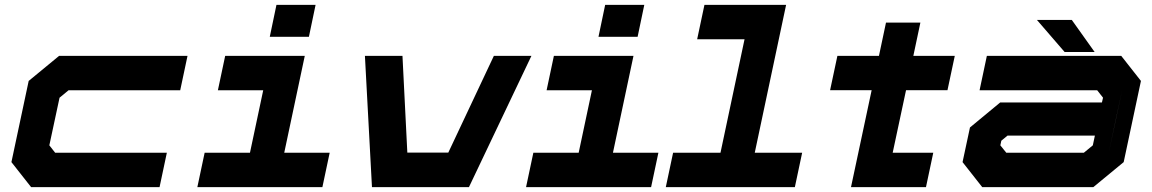

<svg xmlns="http://www.w3.org/2000/svg" viewBox="-20 -770 4742 790"><path d="M108 0 27 -103 98 -437 223 -540H751.5L721.5 -398.5H262L225 -368L183 -172L207 -141.5H666.5L636.5 0Z M1090 -618.5 1117.5 -750H1278.5L1251 -618.5ZM792 0 822 -141.5H1008.5L1063 -398.5H876.5L906.5 -540H1234L1149.5 -141.5H1336.5L1306.5 0Z M1510.5 0 1481.5 -540H1636L1656 -142H1824.5L2012 -540H2166.5L1909.5 0Z M2442.5 -618.5 2470 -750H2631L2603.5 -618.5ZM2144.5 0 2174.5 -141.5H2361L2415.5 -398.5H2229L2259 -540H2586.5L2502 -141.5H2689L2659 0Z M2719.5 0 2749.5 -141.5H2944.5L3043.5 -608.5H2848.5L2878.5 -750H3214.5L3085.5 -141.5H3280.5L3250.5 0Z M3481.5 0 3566.5 -399H3395.5L3425.5 -540H3596.5L3625.5 -677H3767L3738 -540H3908.5L3878.5 -399H3708L3653 -141.5H3820L3790 0ZM3683 -614.5 3652.5 -471.5ZM3567.5 -71.5 3585.5 -156.5Z M4021.5 0 3940.5 -103 3971 -245.5 4095.5 -348.5H4514L4518.5 -368L4494.5 -398.5H4010.5L4040.5 -540H4593.5L4674.5 -437L4603.5 -103L4478.5 0ZM4120.5 -141.5H4439.5L4476.5 -172L4485 -212H4125.5L4100 -191L4096 -172ZM4541 -137 4598 -403 4571 -278ZM4484 -556H4360.5L4246.5 -688H4390Z"/></svg>

Font: Tourney Expanded Black
Style: Italic
Weight: 900
Width: 7
Italic angle: -12°
Designer: Tyler Finck
Foundry: Etcetera Type Co
Version: Version 1.010; ttfautohint (v1.8.3)